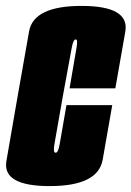

<svg xmlns="http://www.w3.org/2000/svg" viewBox="-49 -626 445 650"><path d="M119 4Q282.5 4 298.5 -84.8Q314.5 -173.5 331 -270H176Q158 -167 153 -138Q148 -109 139.5 -109Q130 -109 135.2 -137.8Q140.5 -166.5 163.5 -299Q189 -437.5 194 -465Q199 -492.5 207.5 -492.5Q215 -492.5 210.2 -465.2Q205.5 -438 186.5 -327H341.5Q360 -431.5 375.2 -518.8Q390.5 -606 227 -606Q65 -606 49.5 -520Q34 -434 10.5 -299Q-12 -167 -27.2 -81.5Q-42.5 4 119 4Z"/></svg>

Font: Anybody UltraCondensed ExtraBold
Style: Italic
Weight: 800
Width: 1
Italic angle: -10°
Version: Version 1.113;gftools[0.9.25]